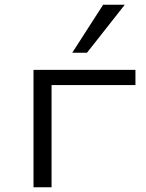

<svg xmlns="http://www.w3.org/2000/svg" viewBox="-20 -788 615 808"><path d="M121 0V-494H550V-430H197V0ZM284 -566 414 -768H505L346 -566Z"/></svg>

Font: Nunito Sans 7pt Expanded Light
Style: Regular
Weight: 300
Width: 7
Designer: Vernon Adams
Foundry: Vernon Adams
Version: Version 3.101;gftools[0.9.27]